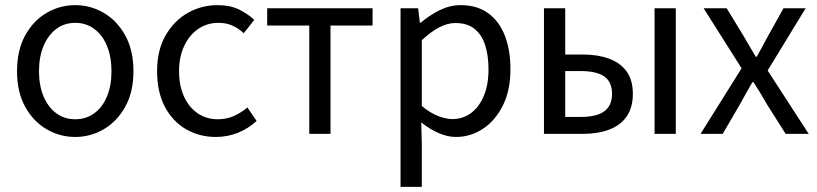

<svg xmlns="http://www.w3.org/2000/svg" viewBox="-20 -518 3163 743"><path d="M271.2 12Q211.6 12 160.1 -18.1Q108.7 -48.1 77.3 -105Q45.9 -161.9 45.9 -242.4Q45.9 -323.5 77.3 -380.8Q108.7 -438 160.1 -468Q211.6 -498.1 271.2 -498.1Q330.7 -498.1 381.9 -468Q433 -438 464.7 -380.8Q496.4 -323.5 496.4 -242.4Q496.4 -161.9 464.7 -105Q433 -48.1 381.9 -18.1Q330.7 12 271.2 12ZM271.2 -56.5Q313 -56.5 344.8 -79.7Q376.6 -102.9 394 -144.8Q411.4 -186.7 411.4 -242.4Q411.4 -298.1 394 -340.3Q376.6 -382.6 344.8 -406.1Q313 -429.6 271.2 -429.6Q229.4 -429.6 197.9 -406.1Q166.4 -382.6 148.6 -340.3Q130.9 -298.1 130.9 -242.4Q130.9 -186.7 148.6 -144.8Q166.4 -102.9 197.9 -79.7Q229.4 -56.5 271.2 -56.5Z M815.9 12Q751.2 12 699.6 -18.1Q648 -48.1 617.9 -105Q587.9 -161.9 587.9 -242.4Q587.9 -323.5 620.7 -380.8Q653.4 -438 706.5 -468Q759.6 -498.1 821.8 -498.1Q869.9 -498.1 904.2 -481.6Q938.5 -465 964 -441L923.2 -389.4Q903.4 -408.3 879.3 -419Q855.3 -429.6 825.5 -429.6Q781.4 -429.6 747.1 -406.1Q712.7 -382.6 692.8 -340.3Q672.9 -298.1 672.9 -242.4Q672.9 -186.7 691.9 -144.8Q710.9 -102.9 744.7 -79.7Q778.6 -56.5 823.2 -56.5Q857.6 -56.5 886.3 -69.7Q915 -82.9 937.4 -102.2L973 -49.8Q940.5 -20 900.2 -4Q859.9 12 815.9 12Z M1176.8 0V-419.1H1014V-486.1H1421.8V-419.1H1259V0Z M1530 205.1V-486.1H1598L1604.9 -430H1607.6Q1640.7 -457.9 1680.6 -478Q1720.6 -498.1 1762.6 -498.1Q1825.4 -498.1 1868.3 -467.5Q1911.1 -437 1933.2 -381.3Q1955.3 -325.5 1955.3 -250.4Q1955.3 -167.6 1925.7 -109Q1896 -50.4 1848.2 -19.2Q1800.3 12 1744.8 12Q1711.9 12 1677.7 -2.9Q1643.5 -17.8 1610.1 -44.3L1612.3 40.5V205.1ZM1730.6 -57.2Q1770.8 -57.2 1802.4 -80.3Q1833.9 -103.3 1852.1 -146.5Q1870.4 -189.7 1870.4 -249.7Q1870.4 -303.3 1857.3 -343.7Q1844.2 -384 1816.1 -406.5Q1788 -428.9 1742.2 -428.9Q1711.8 -428.9 1680 -412.3Q1648.2 -395.8 1612.3 -362.5V-107.8Q1645.6 -80.2 1676.3 -68.7Q1707 -57.2 1730.6 -57.2Z M2085 0V-486.1H2167.3V-307H2235.5Q2293.4 -307 2337 -291Q2380.7 -275 2404.8 -241.6Q2429 -208.2 2429 -154.9Q2429 -101.2 2404.8 -66.9Q2380.7 -32.6 2337 -16.3Q2293.4 0 2235.5 0ZM2167.3 -65.5H2227Q2288.7 -65.5 2318.5 -87.3Q2348.4 -109.1 2348.4 -155.2Q2348.4 -201 2318.5 -222Q2288.7 -243 2227 -243H2167.3ZM2513 0V-486.1H2595.2V0Z M2691 0 2849.8 -253.7 2702.8 -486.1H2792L2857.1 -379.4Q2868.3 -359.7 2880.5 -339.3Q2892.8 -318.9 2904.6 -298.5H2908.6Q2920.1 -318.9 2930.9 -339.3Q2941.8 -359.7 2952.6 -379.4L3011.9 -486.1H3097.7L2950.6 -245.1L3109.5 0H3020.3L2948.7 -113Q2936.4 -135.2 2922.9 -157.2Q2909.3 -179.2 2895.8 -200.2H2891.8Q2879.4 -179.2 2867.2 -157.4Q2855.1 -135.6 2842.6 -113L2776.7 0Z"/></svg>

Font: Source Sans 3 Variable
Style: Regular
Weight: 200
Designer: Paul D. Hunt
Foundry: Adobe Systems Incorporated
Version: Version 3.026